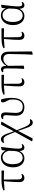

<svg xmlns="http://www.w3.org/2000/svg" viewBox="1800 -2366 773 4414"><g transform="rotate(-90 2187.0 -159.5)"><path d="M207 -111Q207 -176 211 -242.5Q215 -309 224 -420L227 -457L22 -441L16 -468Q63 -492 116 -502Q169 -512 252 -512H472L474 -454L266 -458L268 -130Q269 -80 284.5 -60.5Q300 -41 331 -41Q362 -41 387 -55L394 -37Q364 14 305 14Q256 14 231.5 -15.5Q207 -45 207 -111Z M547 -249Q547 -337 578.5 -400Q610 -463 660.5 -494.5Q711 -526 768 -526Q883 -526 932 -413L942 -507L1004 -522L1014 -514Q999 -407 987.5 -292.5Q976 -178 976 -125Q976 -75 988.5 -55.5Q1001 -36 1027 -36Q1040 -36 1049 -39Q1058 -42 1070 -49L1081 -32Q1068 -11 1048 1.5Q1028 14 1003 14Q965 14 945.5 -11.5Q926 -37 920 -99Q894 -41 850.5 -13.5Q807 14 756 14Q696 14 648.5 -17Q601 -48 574 -107.5Q547 -167 547 -249ZM775 -488Q708 -488 663.5 -430.5Q619 -373 619 -255Q619 -144 659 -84.5Q699 -25 770 -25Q805 -25 838.5 -45Q872 -65 895 -106.5Q918 -148 922 -210L928 -345Q908 -420 867 -454Q826 -488 775 -488Z M1448 52 1386 -134 1211 204 1151 196 1145 186 1359 -201 1296 -353Q1269 -419 1243.5 -442Q1218 -465 1178 -465Q1148 -465 1118 -450L1108 -473Q1120 -496 1142 -510Q1164 -524 1192 -524Q1232 -524 1262.5 -492.5Q1293 -461 1318 -392L1375 -230L1529 -524L1590 -518L1597 -509L1401 -163L1473 19Q1501 88 1529 117Q1557 146 1591 146Q1621 148 1642 135L1653 153Q1640 180 1621.5 193.5Q1603 207 1576 207Q1535 207 1504.5 170Q1474 133 1448 52Z M1733 -183Q1733 -221 1740 -312Q1746 -376 1746 -398Q1746 -441 1734.5 -457Q1723 -473 1692 -473Q1674 -473 1662 -470L1655 -488Q1680 -523 1729 -523Q1772 -523 1791 -496.5Q1810 -470 1810 -418Q1810 -380 1804 -310Q1798 -234 1798 -189Q1798 -105 1833 -64Q1868 -23 1942 -23Q2018 -23 2062 -79.5Q2106 -136 2106 -250Q2106 -289 2102 -326Q2066 -394 2052.5 -427Q2039 -460 2039 -482Q2039 -501 2050 -513.5Q2061 -526 2078 -526Q2101 -526 2111 -514Q2143 -403 2143 -276Q2143 -129 2087 -57.5Q2031 14 1931 14Q1837 14 1785 -34Q1733 -82 1733 -183Z M2408 -111Q2408 -176 2412 -242.5Q2416 -309 2425 -420L2428 -457L2223 -441L2217 -468Q2264 -492 2317 -502Q2370 -512 2453 -512H2673L2675 -454L2467 -458L2469 -130Q2470 -80 2485.5 -60.5Q2501 -41 2532 -41Q2563 -41 2588 -55L2595 -37Q2565 14 2506 14Q2457 14 2432.5 -15.5Q2408 -45 2408 -111Z M3038 -469Q2994 -469 2950.5 -441Q2907 -413 2880 -361L2884 0L2819 10L2810 3L2819 -169L2821 -402Q2821 -442 2809.5 -457.5Q2798 -473 2771 -473Q2756 -473 2738 -470L2731 -488Q2742 -503 2760 -513Q2778 -523 2801 -523Q2839 -523 2858.5 -495.5Q2878 -468 2880 -396Q2899 -438 2931 -467Q2963 -496 2998.5 -511Q3034 -526 3064 -526Q3126 -526 3165.5 -482.5Q3205 -439 3206 -343L3211 190L3145 206L3136 200L3145 24L3152 -330Q3153 -401 3123 -435Q3093 -469 3038 -469Z M3477 -111Q3477 -176 3481 -242.5Q3485 -309 3494 -420L3497 -457L3292 -441L3286 -468Q3333 -492 3386 -502Q3439 -512 3522 -512H3742L3744 -454L3536 -458L3538 -130Q3539 -80 3554.5 -60.5Q3570 -41 3601 -41Q3632 -41 3657 -55L3664 -37Q3634 14 3575 14Q3526 14 3501.5 -15.5Q3477 -45 3477 -111Z M3817 -249Q3817 -337 3848.5 -400Q3880 -463 3930.5 -494.5Q3981 -526 4038 -526Q4153 -526 4202 -413L4212 -507L4274 -522L4284 -514Q4269 -407 4257.5 -292.5Q4246 -178 4246 -125Q4246 -75 4258.5 -55.5Q4271 -36 4297 -36Q4310 -36 4319 -39Q4328 -42 4340 -49L4351 -32Q4338 -11 4318 1.5Q4298 14 4273 14Q4235 14 4215.5 -11.5Q4196 -37 4190 -99Q4164 -41 4120.5 -13.5Q4077 14 4026 14Q3966 14 3918.5 -17Q3871 -48 3844 -107.5Q3817 -167 3817 -249ZM4045 -488Q3978 -488 3933.5 -430.5Q3889 -373 3889 -255Q3889 -144 3929 -84.5Q3969 -25 4040 -25Q4075 -25 4108.5 -45Q4142 -65 4165 -106.5Q4188 -148 4192 -210L4198 -345Q4178 -420 4137 -454Q4096 -488 4045 -488Z"/></g></svg>

Font: GL-CurulMinamoto Light
Style: Regular
Weight: 300
Designer: Eunice (kana); Ryoko NISHIZUKA 西塚涼子 (ideographs); Frank Grießhammer (Latin, Greek & Cyrillic); Wenlong ZHANG
Foundry: Gutenberg Labo; Adobe
Version: Version 1.002